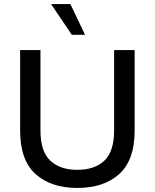

<svg xmlns="http://www.w3.org/2000/svg" viewBox="-20 -914 760 944"><path d="M360 10Q230 10 154.5 -58.5Q79 -127 79 -272V-668H179V-272Q179 -170 227 -124.5Q275 -79 360 -79Q446 -79 493.5 -124.5Q541 -170 541 -272V-668H642V-272Q642 -127 566.5 -58.5Q491 10 360 10ZM333 -743 231 -894H326L398 -743Z"/></svg>

Font: Gantari Medium
Style: Regular
Weight: 500
Designer: Anugrah Pasau
Foundry: Lafontype
Version: Version 1.000; ttfautohint (v1.8.4.7-5d5b)